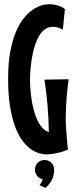

<svg xmlns="http://www.w3.org/2000/svg" viewBox="-20 -731 367 923"><path d="M310.1 -350.1Q307.6 -332.5 304.9 -310.1Q302.2 -287.6 300.3 -262Q298.3 -236.3 297.1 -208.3Q295.9 -180.2 295.9 -151.9Q295.9 -145.5 296.6 -133.5Q297.4 -121.6 298.3 -107.2Q299.3 -92.8 300.5 -77.4Q301.8 -62 303 -48.6Q304.2 -35.2 305.2 -25.4Q306.2 -15.6 307.1 -12.2Q288.1 -3.4 269.5 1.2Q251 5.9 236.3 8.3Q219.2 10.7 203.1 11.2Q185.5 11.2 165.3 4.9Q145 -1.5 124.5 -16.8Q104 -32.2 85 -58.8Q65.9 -85.4 51.3 -125.7Q36.6 -166 27.8 -222.2Q19 -278.3 19 -353Q19 -427.7 29.5 -483.4Q40 -539.1 56.9 -578.9Q73.7 -618.7 95 -644.3Q116.2 -669.9 138.2 -684.8Q160.2 -699.7 180.9 -705.3Q201.7 -710.9 216.8 -710.9Q231 -710.4 244.6 -708Q256.3 -705.6 269.3 -700.7Q282.2 -695.8 292 -687L282.2 -588.9Q268.6 -595.7 256.6 -598.9Q244.6 -602.1 233.9 -602.1Q213.4 -602.1 197.5 -591.1Q181.6 -580.1 170.2 -562Q158.7 -543.9 150.6 -521Q142.6 -498 137.7 -474.1Q125.5 -418 124 -346.2Q125.5 -284.2 135.3 -232.4Q139.6 -210.4 146.2 -188.5Q152.8 -166.5 162.4 -147.7Q171.9 -128.9 184.8 -115.2Q197.8 -101.6 214.8 -96.2Q213.9 -159.7 208.7 -222.2Q203.6 -284.7 193.8 -348.1ZM240.2 84.5Q240.2 99.1 237.5 110.8Q234.9 122.6 229.7 132.8Q224.6 143.1 217 152.6Q209.5 162.1 199.2 172.4L169.9 159.2Q172.9 155.8 175.8 151.4Q178.2 147.5 180.7 142.3Q183.1 137.2 185.1 130.4Q169.4 127.4 158.7 114.5Q147.9 101.6 147.9 84.5Q147.9 75.2 151.4 66.7Q154.8 58.1 161.1 51.8Q167.5 45.4 176 41.7Q184.6 38.1 194.3 38.1Q204.1 38.1 212.4 41.7Q220.7 45.4 227.1 51.8Q233.4 58.1 236.8 66.7Q240.2 75.2 240.2 84.5Z"/></svg>

Font: Mouse Memoirs
Style: Regular
Weight: 400
Version: Version 1.000